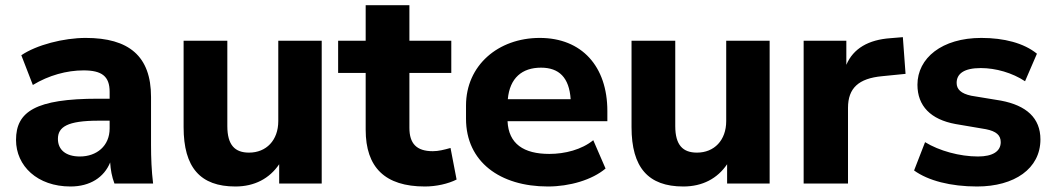

<svg xmlns="http://www.w3.org/2000/svg" viewBox="-20 -693 3978 725"><path d="M246.1 11.2C320.3 11.2 373 -23.4 396 -79.6C397.5 -52.7 402.3 -25.9 412.1 0H558.1C552.2 -48.3 550.3 -97.7 550.3 -145V-327.1C550.3 -481.4 466.3 -549.8 303.7 -549.8C220.2 -549.8 117.7 -523.4 60.5 -484.4L104 -372.1C164.1 -408.7 232.4 -427.2 295.4 -427.2C364.3 -427.2 394 -405.3 394 -346.2V-320.3H350.6C114.3 -320.3 40.5 -271.5 40.5 -164.6C40.5 -66.4 121.1 11.2 246.1 11.2ZM281.7 -102.1C228.5 -102.1 198.7 -127.4 198.7 -168.5C198.7 -213.4 233.9 -237.3 351.6 -237.3H394V-208C394 -141.6 344.7 -102.1 281.7 -102.1Z M868.7 11.2C941.4 11.2 997.6 -19 1034.2 -72.8V0H1194.8V-539.1H1030.8V-235.8C1030.8 -163.1 985.4 -116.7 920.4 -116.7C867.2 -116.7 838.4 -145 838.4 -216.8V-539.1H673.3V-212.9C673.3 -60.5 736.3 11.2 868.7 11.2Z M1584.5 11.2C1627.4 11.2 1672.4 1 1704.1 -15.1L1681.2 -134.3C1656.7 -127.4 1635.7 -122.1 1614.3 -122.1C1552.7 -122.1 1525.9 -150.9 1525.9 -210.4V-417.5H1684.1V-539.1H1525.9V-673.3H1360.8V-539.1H1256.8V-417.5H1360.8V-203.1C1360.8 -60.5 1434.1 11.2 1584.5 11.2Z M2048.8 11.2C2130.9 11.2 2215.8 -13.7 2266.6 -56.6L2220.2 -163.6C2176.3 -127.9 2113.3 -111.8 2054.2 -111.8C1957.5 -111.8 1900.4 -149.9 1896.5 -235.4H2273.4V-273.9C2273.4 -442.4 2176.8 -549.8 2018.1 -549.8C1861.3 -549.8 1739.7 -446.3 1739.7 -294.4V-244.6C1739.7 -82 1868.2 11.2 2048.8 11.2ZM2022.9 -437.5C2090.8 -437.5 2129.4 -400.4 2134.8 -318.4H1897.5C1904.8 -398.9 1951.7 -437.5 2022.9 -437.5Z M2560.1 11.2C2632.8 11.2 2689 -19 2725.6 -72.8V0H2886.2V-539.1H2722.2V-235.8C2722.2 -163.1 2676.8 -116.7 2611.8 -116.7C2558.6 -116.7 2529.8 -145 2529.8 -216.8V-539.1H2364.7V-212.9C2364.7 -60.5 2427.7 11.2 2560.1 11.2Z M3182.1 0V-285.6C3182.1 -360.4 3222.2 -397 3311 -405.3L3399.4 -414.1L3389.2 -552.7L3342.3 -548.8C3259.8 -543 3202.1 -510.3 3175.8 -448.2V-539.1H3014.6V0Z M3669.4 11.2C3810.5 11.2 3908.7 -56.2 3908.7 -166.5C3908.7 -247.6 3855.5 -294.9 3759.8 -313L3647.5 -331.5C3608.4 -339.8 3592.3 -356 3592.3 -379.9C3592.3 -414.6 3620.1 -436 3683.6 -436C3740.2 -436 3802.7 -418 3850.6 -386.2L3895.5 -490.2C3846.2 -530.3 3771.5 -549.8 3685.5 -549.8C3536.6 -549.8 3444.3 -473.6 3444.3 -373C3444.3 -293 3494.1 -241.7 3588.4 -224.6L3703.1 -205.1C3741.7 -197.3 3758.8 -182.6 3758.8 -156.2C3758.8 -121.6 3728.5 -102.1 3672.9 -102.1C3604 -102.1 3526.4 -123.5 3473.1 -156.2L3431.6 -49.3C3484.9 -10.7 3569.8 11.2 3669.4 11.2Z"/></svg>

Font: Winston ExtraBold
Style: Regular
Weight: 800
Designer: Vernon Adams, Kim Jin-seong, David Berlow, Cristiano Sobral
Foundry: The Winston Project Authors
Version: Version 3.004